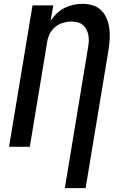

<svg xmlns="http://www.w3.org/2000/svg" viewBox="-20 -763 640 998"><path d="M317 215 438 -518Q441 -534 441.5 -550.5Q442 -567 439 -582Q436 -597 429 -610.5Q422 -624 410.5 -633.5Q399 -643 383.5 -647Q368 -651 351 -651Q330 -651 307.5 -644.5Q285 -638 267 -623Q249 -608 238.5 -587Q228 -566 225 -544L135 0H27L149 -735H257L243 -655Q257 -676 275.5 -693.5Q294 -711 316 -722Q338 -733 361.5 -738Q385 -743 409 -743Q437 -743 463 -735Q489 -727 507 -708.5Q525 -690 535 -665.5Q545 -641 548.5 -614Q552 -587 550 -559Q548 -531 544 -503L425 215Z"/></svg>

Font: Iosevka SS04 SmBd Ex Obl
Style: Regular
Weight: 600
Width: 7
Italic angle: -9°
Monospace: yes
Designer: Belleve Invis
Foundry: Belleve Invis
Version: Version 19.0.0; ttfautohint (v1.8.4)